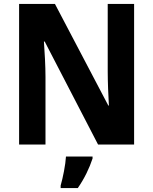

<svg xmlns="http://www.w3.org/2000/svg" viewBox="-20 -734 778 975"><path d="M661 0V-714H527V-371C527 -321 530 -248 533 -198H530L259 -714H77V0H211V-344C211 -398 207 -468 203 -523H207L478 0ZM450 71V61H315C313 101 299 171 288 208V221H375C408 174 434 120 450 71Z"/></svg>

Font: Noto Sans Myanmar UI SemiCondensed
Style: Bold
Weight: 700
Width: 4
Designer: Monotype Design Team
Foundry: Monotype Imaging Inc.
Version: Version 2.103